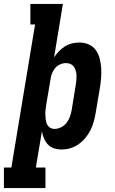

<svg xmlns="http://www.w3.org/2000/svg" viewBox="-69 -755 589 980"><path d="M-49 205V100H-11L110 -630H86V-735H252L207 -462Q218 -479 232 -493.5Q246 -508 263 -518.5Q280 -529 299 -533.5Q318 -538 337 -538Q362 -538 384.5 -528Q407 -518 420.5 -498.5Q434 -479 440 -455.5Q446 -432 447.5 -407.5Q449 -383 447 -357.5Q445 -332 441 -307L419 -177Q415 -154 409 -132.5Q403 -111 392.5 -90Q382 -69 366.5 -50.5Q351 -32 331.5 -18.5Q312 -5 290 1.5Q268 8 245 8Q225 8 206.5 2Q188 -4 175.5 -17.5Q163 -31 155.5 -48.5Q148 -66 145 -85L114 100H163V205ZM209 -97Q226 -97 243 -105.5Q260 -114 271 -128.5Q282 -143 288 -160Q294 -177 297 -194L318 -324Q320 -336 321 -348Q322 -360 321.5 -371.5Q321 -383 317.5 -394.5Q314 -406 307.5 -415Q301 -424 290.5 -428.5Q280 -433 268 -433Q253 -433 238 -426.5Q223 -420 212.5 -407.5Q202 -395 196.5 -380.5Q191 -366 189 -351L167 -221Q165 -208 163.5 -195Q162 -182 162.5 -169.5Q163 -157 164.5 -144.5Q166 -132 171 -121Q176 -110 186.5 -103.5Q197 -97 209 -97Z"/></svg>

Font: Iosevka Slab Extrabold
Style: Italic
Weight: 800
Italic angle: -9°
Monospace: yes
Designer: Belleve Invis
Foundry: Belleve Invis
Version: Version 11.1.0; ttfautohint (v1.8.3)